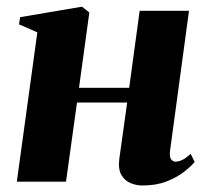

<svg xmlns="http://www.w3.org/2000/svg" viewBox="-20 -545 620 576"><path d="M490 -91.5Q488 -73 493.8 -66.5Q499.5 -60 506.5 -60Q515.5 -60 526.8 -65.2Q538 -70.5 552 -83.5L564 -59Q553 -46 532 -29.5Q511 -13 480 -0.8Q449 11.5 407 11.5Q389 11.5 371.5 4.2Q354 -3 344 -20.5Q334 -38 338 -69L361.5 -237.5H211L178 0H30.5L92 -448L37 -472L40.5 -493.5L226 -525L248 -507.5L217 -281.5H367.5L399 -512.5H547Z"/></svg>

Font: Merriweather 120pt ExtraBold
Style: Italic
Weight: 800
Italic angle: -7.8°
Version: Version 2.101